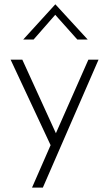

<svg xmlns="http://www.w3.org/2000/svg" viewBox="-20 -661 494 869"><path d="M426 -391 174 188H125L209 -4L28 -391H81L233 -58L380 -391ZM330 -482 230 -594 132 -482H85L230 -641H231L377 -482Z"/></svg>

Font: Josefin Sans Light
Style: Regular
Weight: 300
Designer: Santiago Orozco
Foundry: Typemade
Version: Version 2.000